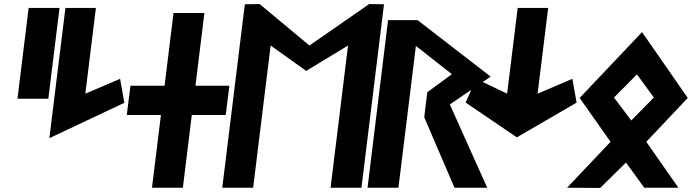

<svg xmlns="http://www.w3.org/2000/svg" viewBox="-20 -924 3405 945"><path d="M218 -438 273 -885H121L66 -438Z M223 -244 592 -418 571 -536 400 -463 452 -885H302Z M790 -502H622L604 -358H772L728 0H880L924 -358H1091L1109 -502H942L986 -860H834Z M1607 0H1759L1870 -903L1797 -904L1503 -700L1258 -904L1185 -903L1074 0H1226L1312 -700L1487 -575L1693 -700Z M2194 -410 2395 -547 2035 -825H1890L1789 0H1941L2027 -698L2204 -559L2083 -470L2068 -347L2217 0H2378Z M2476 -463 2323 -536 2272 -419 2524 -248 2818 -419 2797 -536 2626 -463 2678 -885H2528Z M3198 -444 3087 -331 3002 -444 3115 -558ZM2833 -442 2985 -226 2771 0 2934 1 3061 -124 3151 0H3319L3161 -226L3365 -442L3140 -766Z"/></svg>

Font: Ny Stormning
Style: SvKr
Weight: 900
Designer: Robert Jablonski, Mew Too
Foundry: Cannot Into Space Fonts
Version: Version 0.90